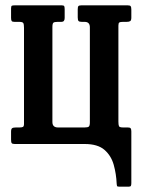

<svg xmlns="http://www.w3.org/2000/svg" viewBox="-20 -540 534 720"><path d="M317 -437.5Q317 -458 297.5 -458H287.5Q278 -458 274.8 -461Q271.5 -464 271.5 -475V-505Q271.5 -514 274 -517Q276.5 -520 285.5 -520H458.5Q467.5 -520 470 -516.8Q472.5 -513.5 472.5 -504V-474Q472.5 -463.5 468.2 -460.8Q464 -458 454.5 -458H441Q431 -458 427.5 -455.8Q424 -453.5 424 -444V-84.5Q424 -71.5 426.2 -66.8Q428.5 -62 442 -62H459.5Q467.5 -62 470 -58.8Q472.5 -55.5 472.5 -47V146.5Q472.5 153 471 156.5Q469.5 160 463 160H427Q420 160 419 157.5Q418 155 417.5 148.5Q416 112.5 406.5 78.2Q397 44 371.8 22Q346.5 0 297.5 0H35.5Q26.5 0 24 -3.2Q21.5 -6.5 21.5 -16V-46Q21.5 -56.5 25.5 -59.2Q29.5 -62 39.5 -62H53Q62.5 -62 66.2 -64.2Q70 -66.5 70 -76V-435.5Q70 -448.5 67.5 -453.2Q65 -458 52 -458H34.5Q26 -458 23.8 -461.2Q21.5 -464.5 21.5 -473V-509Q21.5 -517.5 25 -518.8Q28.5 -520 37 -520H211.5Q219.5 -520 221 -516.5Q222.5 -513 222.5 -504.5V-472.5Q222.5 -458 210.5 -458H195.5Q184 -458 180.2 -454.8Q176.5 -451.5 176.5 -438.5V-82.5Q176.5 -62 197.5 -62H297Q309 -62 313 -65.2Q317 -68.5 317 -81.5Z"/></svg>

Font: Besley* Condensed Medium
Style: Regular
Weight: 500
Width: 3
Designer: Owen Earl
Foundry: indestructible type*
Version: Version 3.000; ttfautohint (v1.8.3)